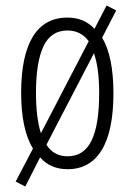

<svg xmlns="http://www.w3.org/2000/svg" viewBox="-20 -606 482 699"><path d="M393 -267Q393 -130 350.5 -60Q308 10 226 10Q164 10 126 -33L72 73L37 55L100 -65Q57 -135 57 -268Q57 -403 99.5 -472.5Q142 -542 226 -542Q286 -542 324 -501L368 -586L403 -568L352 -469Q373 -433 383 -382Q393 -331 393 -267ZM111 -268Q111 -177 129 -121L303 -456Q274 -495 226 -495Q165 -495 138 -437Q111 -379 111 -268ZM341 -267Q341 -358 322 -412L149 -79Q176 -37 226 -37Q285 -37 313 -93.5Q341 -150 341 -267Z"/></svg>

Font: Noto Sans ExtraCondensed Light
Style: Regular
Weight: 300
Width: 2
Designer: Monotype Design Team
Foundry: Monotype Imaging Inc.
Version: Version 2.013; ttfautohint (v1.8.4.7-5d5b)